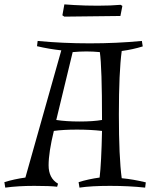

<svg xmlns="http://www.w3.org/2000/svg" viewBox="-74 -849 693 877"><path d="M265 -826Q314 -823 373 -823Q432 -823 477 -827L485 -822L476 -776L220 -773L211 -779L220 -829ZM98 -662Q212 -651 336 -651Q460 -651 574 -662L578 -637Q533 -623 482 -616Q469 -520 469 -325.5Q469 -131 482 -35Q535 -30 592 -16L589 8Q515 0 428.5 0Q342 0 289 8L285 -17Q330 -31 381 -38Q389 -104 392 -251Q340 -257 277.5 -257Q215 -257 172 -251Q148 -153 148 -94Q148 -35 191 -10L187 4Q156 0 82.5 0Q9 0 -50 8L-54 -17Q-9 -31 42 -38L206 -619Q150 -625 95 -638ZM183 -301Q228 -294 289.5 -294Q351 -294 392 -301Q392 -543 382 -611Q351 -614 320.5 -614Q290 -614 258 -611Z"/></svg>

Font: Almendra
Style: Regular
Weight: 400
Designer: Ana Sanfelippo
Foundry: Ana Sanfelippo
Version: Version 1.004